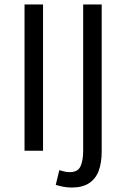

<svg xmlns="http://www.w3.org/2000/svg" viewBox="-20 -676 566 861"><path d="M90 0V-656H173V0ZM302 165Q280 165 261.5 161Q243 157 230 153L246 87Q256 90 268 93Q280 96 292 96Q329 96 341 70Q353 44 353 0V-656H436V3Q436 53 423 89Q410 125 380 145Q350 165 302 165Z"/></svg>

Font: Source Sans 3 ExtraLight
Style: Regular
Weight: 400
Version: Version 3.052;hotconv 1.1.0;makeotfexe 2.6.0